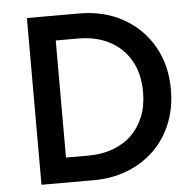

<svg xmlns="http://www.w3.org/2000/svg" viewBox="-51 -751 814 803"><g transform="rotate(-5 356.0 -350.0)"><path d="M91 0V-700H310Q414.5 -700 494.5 -655.2Q574.5 -610.5 619.8 -531.5Q665 -452.5 665 -349.5Q665 -273 639.2 -208.8Q613.5 -144.5 566 -98Q518.5 -51.5 453.5 -25.8Q388.5 0 310 0ZM203 -104.5H296.5Q353 -104.5 399.2 -121.2Q445.5 -138 478.8 -170Q512 -202 530 -247.2Q548 -292.5 548 -349.5Q548 -426 516.8 -481.2Q485.5 -536.5 429 -566.2Q372.5 -596 296.5 -596H203Z"/></g></svg>

Font: Geologica Thin Roman
Style: Regular
Weight: 400
Version: Version 1.010;gftools[0.9.28]